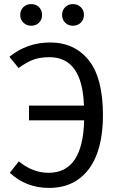

<svg xmlns="http://www.w3.org/2000/svg" viewBox="-20 -908 582 940"><path d="M225 -700Q345 -700 414.5 -613Q484 -526 484 -344Q484 -172 414.5 -80Q345 12 220 12Q108 12 28 -62L72 -118Q140 -62 218 -62Q386 -62 392 -319H122V-391H391Q383 -628 222 -628Q176 -628 143.5 -616Q111 -604 71 -575L26 -630Q113 -700 225 -700ZM375.5 -797Q360 -782 337 -782Q314 -782 299 -797Q284 -812 284 -835Q284 -858 299 -873Q314 -888 337 -888Q360 -888 375.5 -873Q391 -858 391 -835Q391 -812 375.5 -797ZM171 -797Q156 -782 133 -782Q110 -782 94.5 -797Q79 -812 79 -835Q79 -858 94.5 -873Q110 -888 133 -888Q156 -888 171 -873Q186 -858 186 -835Q186 -812 171 -797Z"/></svg>

Font: FiraSans
Style: Regular
Weight: 350
Designer: Carrois Corporate & Edenspiekermann AG
Foundry: Carrois Corporate GbR & Edenspiekermann AG
Version: Version 3.106;PS 003.106;hotconv 1.0.70;makeotf.lib2.5.58329